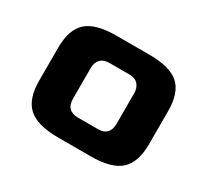

<svg xmlns="http://www.w3.org/2000/svg" viewBox="-121 -775 1038 962"><g transform="rotate(30 398.0 -294.0)"><path d="M80 -199V-390Q80 -495 131.5 -541.5Q183 -588 303 -588H494Q614 -588 665 -541.5Q716 -495 716 -390V-199Q716 -94 664.5 -47Q613 0 494 0H303Q184 0 132 -47Q80 -94 80 -199ZM456 -136Q524 -136 524 -207V-382Q524 -413 507 -432.5Q490 -452 456 -452H342Q307 -452 289.5 -433.5Q272 -415 272 -382V-207Q272 -136 342 -136Z"/></g></svg>

Font: Gold Bold
Style: Regular
Weight: 400
Designer: jaiki
Version: Version 1.000